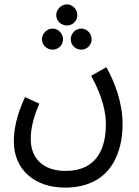

<svg xmlns="http://www.w3.org/2000/svg" viewBox="-20 -624 632 874"><path d="M285 -508C311 -508 332 -529 332 -555C332 -581 311 -604 285 -604C258 -604 236 -581 236 -555C236 -529 258 -508 285 -508ZM220 -398C245 -398 267 -419 267 -445C267 -471 245 -494 220 -494C193 -494 171 -471 171 -445C171 -419 193 -398 220 -398ZM350 -398C376 -398 397 -419 397 -445C397 -471 376 -494 350 -494C323 -494 302 -471 302 -445C302 -419 323 -398 350 -398ZM43 20C43 152 142 230 275 230C495 230 538 55 538 -58C538 -158 502 -251 464 -318L395 -279C450 -179 462 -106 462 -59C462 47 424 154 279 154C177 154 120 98 120 9C120 -40 132 -89 159 -152L94 -182C53 -95 43 -29 43 20Z"/></svg>

Font: Noto Sans Arabic UI Cn
Style: Regular
Weight: 400
Width: 3
Designer: Monotype Design Team, Nadine Chahine and Nizar Qandah
Foundry: Monotype Imaging Inc.
Version: Version 2.010